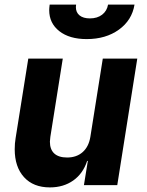

<svg xmlns="http://www.w3.org/2000/svg" viewBox="-20 -805 640 835"><path d="M427 -550H577L490 0H345L362 -105H359Q341 -50 298.5 -20Q256 10 197 10Q125 10 84.5 -34.5Q44 -79 44 -156Q44 -182 48 -205L103 -550H253L199 -210Q197 -194 197 -189Q197 -155 216 -137.5Q235 -120 272 -120Q313 -120 339.5 -143.5Q366 -167 373 -210ZM194 -761Q194 -769 196 -785H311Q310 -781 310 -774Q310 -751 326 -738Q342 -725 371 -725Q403 -725 424 -741Q445 -757 450 -785H565Q554 -717 497 -676Q440 -635 357 -635Q282 -635 238 -669.5Q194 -704 194 -761Z"/></svg>

Font: JetBrains Mono Extra Bold
Style: Italic
Weight: 800
Italic angle: -9°
Monospace: yes
Designer: Philipp Nurullin, Konstantin Bulenkov
Foundry: JetBrains
Version: 2.002